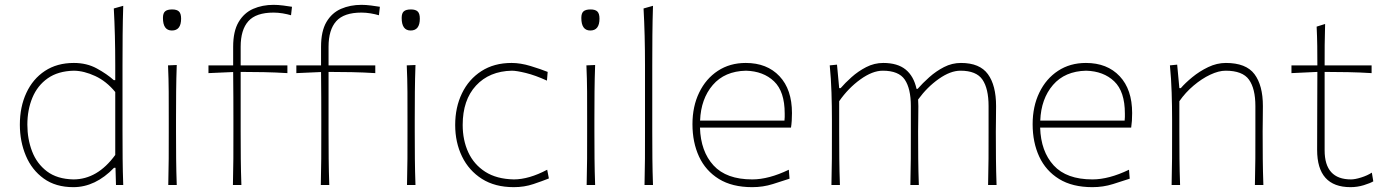

<svg xmlns="http://www.w3.org/2000/svg" viewBox="-20 -764 5725 793"><path d="M283 9Q210 9 160.8 -26.5Q111.5 -62 86.8 -120.8Q62 -179.5 62 -249Q62 -322.5 88.8 -380.2Q115.5 -438 165.5 -471Q215.5 -504 285 -504Q338.5 -504 380 -481.2Q421.5 -458.5 450 -433H456V-494Q456 -621 450 -729L489 -740Q487 -678.5 486.5 -618.2Q486 -558 486 -494V-221Q486 -160.5 486.5 -108.5Q487 -56.5 489 0H459L457 -71H451Q374 9 283 9ZM283 -23Q382.5 -23 456 -124V-384Q419.5 -428.5 373.2 -450Q327 -471.5 285 -472Q219.5 -470.5 177 -440.5Q134.5 -410.5 113.8 -360.5Q93 -310.5 93 -249Q93 -190 112.5 -139Q132 -88 174 -56.2Q216 -24.5 283 -23Z M675 0Q676.5 -56.5 676.8 -108.5Q677 -160.5 677 -221V-271Q677 -332 676.8 -385Q676.5 -438 674 -494L710 -495.5Q708 -439 707.5 -385.5Q707 -332 707 -271V-221Q707 -160.5 707.5 -108.5Q708 -56.5 710 0ZM690 -638Q653 -638 653 -690Q653 -709.5 662 -717.2Q671 -725 691 -725Q710.5 -725 719.2 -716.5Q728 -708 728 -687Q728 -638 690 -638Z M1305 0Q1306.5 -56.5 1306.8 -108.5Q1307 -160.5 1307 -221V-270Q1307 -314.5 1306.8 -361.8Q1306.5 -409 1306 -466.5L1204 -462V-494H1306Q1306 -512 1306 -531.2Q1306 -550.5 1306 -571Q1306 -635 1328.2 -673Q1350.5 -711 1388.5 -727.5Q1426.5 -744 1473 -744Q1491 -744 1513 -741.2Q1535 -738.5 1549 -736L1545 -701Q1530 -705.5 1510.5 -708.8Q1491 -712 1473 -712Q1400.5 -712 1368.8 -676.5Q1337 -641 1337 -571V-494H1530V-462Q1481 -465 1433 -466Q1385 -467 1337 -467V-221Q1337 -160.5 1337.5 -108.5Q1338 -56.5 1340 0ZM942 0Q943.5 -56.5 943.8 -108.5Q944 -160.5 944 -221V-270Q944 -314.5 943.8 -361.8Q943.5 -409 943 -466.5L841 -462V-494H943Q943 -512 943 -531.2Q943 -550.5 943 -571Q943 -635 965.5 -673Q988 -711 1025.8 -727.5Q1063.5 -744 1110 -744Q1128 -744 1150 -741.2Q1172 -738.5 1186 -736L1182 -701Q1167 -705.5 1147.5 -708.8Q1128 -712 1110 -712Q1037.5 -712 1005.8 -676.5Q974 -641 974 -571V-494H1167V-462Q1118 -465 1070 -466Q1022 -467 974 -467V-221Q974 -160.5 974.5 -108.5Q975 -56.5 977 0ZM1661 0Q1662.5 -56.5 1662.8 -108.5Q1663 -160.5 1663 -221V-271Q1663 -332 1662.8 -385Q1662.5 -438 1660 -494L1696 -495.5Q1694 -439 1693.5 -385.5Q1693 -332 1693 -271V-221Q1693 -160.5 1693.5 -108.5Q1694 -56.5 1696 0ZM1676 -638Q1639 -638 1639 -690Q1639 -709.5 1648 -717.2Q1657 -725 1677 -725Q1696.5 -725 1705.2 -716.5Q1714 -708 1714 -687Q1714 -638 1676 -638Z M2102 9Q2024.5 9 1970.5 -25.2Q1916.5 -59.5 1888.2 -117.8Q1860 -176 1860 -248Q1860 -320.5 1888 -378.5Q1916 -436.5 1968.2 -470.2Q2020.5 -504 2093 -504Q2130 -504 2171.8 -491.2Q2213.5 -478.5 2242 -467L2239 -431Q2191 -453 2152.2 -462.5Q2113.5 -472 2094 -472Q2001 -470 1946 -410.5Q1891 -351 1891 -248Q1891 -185 1914.2 -134.8Q1937.5 -84.5 1984.2 -54.5Q2031 -24.5 2102 -23Q2164.5 -23 2240 -63L2247 -27Q2221 -16.5 2183.2 -3.8Q2145.5 9 2102 9Z M2403 0Q2404.5 -56.5 2404.8 -108.5Q2405 -160.5 2405 -221V-271Q2405 -332 2404.8 -385Q2404.5 -438 2402 -494L2438 -495.5Q2436 -439 2435.5 -385.5Q2435 -332 2435 -271V-221Q2435 -160.5 2435.5 -108.5Q2436 -56.5 2438 0ZM2418 -638Q2381 -638 2381 -690Q2381 -709.5 2390 -717.2Q2399 -725 2419 -725Q2438.5 -725 2447.2 -716.5Q2456 -708 2456 -687Q2456 -638 2418 -638Z M2642 0Q2643.5 -56.5 2643.8 -108.5Q2644 -160.5 2644 -221V-494Q2644 -621 2638 -729L2677 -740Q2675 -678.5 2674.5 -618.2Q2674 -558 2674 -494V-221Q2674 -160.5 2674.5 -108.5Q2675 -56.5 2677 0Z M3087 9Q3004 9 2949.2 -24.8Q2894.5 -58.5 2867.2 -117.2Q2840 -176 2840 -251Q2840 -324.5 2867.8 -381.8Q2895.5 -439 2945 -471.5Q2994.5 -504 3060 -504Q3148 -504 3199.5 -449.2Q3251 -394.5 3251 -297Q3251 -262.5 3247 -237H2871Q2874 -138.5 2927 -80.8Q2980 -23 3087 -23Q3155 -23 3238 -63L3241 -26Q3212.5 -16.5 3172 -3.8Q3131.5 9 3087 9ZM3061 -472Q2973 -470 2924 -413Q2875 -356 2871.5 -266H3220Q3221 -273.5 3221 -280.8Q3221 -288 3221 -295Q3221 -386 3177 -428Q3133 -470 3061 -472Z M3414 0Q3415.5 -56.5 3415.8 -108.5Q3416 -160.5 3416 -221V-271Q3416 -324.5 3414.2 -381.5Q3412.5 -438.5 3407 -494L3437 -497L3446 -400H3452Q3470 -421 3497 -445.2Q3524 -469.5 3557.5 -486.8Q3591 -504 3628 -504Q3687 -504 3720.5 -476.8Q3754 -449.5 3765.5 -397H3770Q3790.5 -420.5 3818.2 -445.2Q3846 -470 3879 -487Q3912 -504 3949 -504Q4026.5 -504 4060.2 -457.8Q4094 -411.5 4094 -326Q4094 -294 4093.5 -267.2Q4093 -240.5 4093 -221Q4093 -160.5 4093.5 -108.5Q4094 -56.5 4096 0H4061Q4062.5 -56.5 4062.8 -108.5Q4063 -160.5 4063 -221V-326Q4063 -398 4037.8 -435Q4012.5 -472 3947 -472Q3905.5 -472 3857.5 -438.2Q3809.5 -404.5 3772 -353Q3773 -341 3773 -326Q3773 -294 3772.5 -267.2Q3772 -240.5 3772 -221Q3772 -160.5 3772.5 -108.5Q3773 -56.5 3775 0H3740Q3741.5 -56.5 3741.8 -108.5Q3742 -160.5 3742 -221V-326Q3742 -398 3717 -435Q3692 -472 3626 -472Q3583.5 -472 3533.5 -436Q3483.5 -400 3446 -346V-221Q3446 -160.5 3446.5 -108.5Q3447 -56.5 3449 0Z M4492 9Q4409 9 4354.2 -24.8Q4299.5 -58.5 4272.2 -117.2Q4245 -176 4245 -251Q4245 -324.5 4272.8 -381.8Q4300.5 -439 4350 -471.5Q4399.5 -504 4465 -504Q4553 -504 4604.5 -449.2Q4656 -394.5 4656 -297Q4656 -262.5 4652 -237H4276Q4279 -138.5 4332 -80.8Q4385 -23 4492 -23Q4560 -23 4643 -63L4646 -26Q4617.5 -16.5 4577 -3.8Q4536.5 9 4492 9ZM4466 -472Q4378 -470 4329 -413Q4280 -356 4276.5 -266H4625Q4626 -273.5 4626 -280.8Q4626 -288 4626 -295Q4626 -386 4582 -428Q4538 -470 4466 -472Z M4819 0Q4820.5 -56.5 4820.8 -108.5Q4821 -160.5 4821 -221V-271Q4821 -324.5 4819.2 -381.5Q4817.5 -438.5 4812 -494L4842 -497L4851 -400H4857Q4875 -421 4904.5 -445.2Q4934 -469.5 4970 -486.8Q5006 -504 5043 -504Q5126.5 -504 5161.2 -457.8Q5196 -411.5 5196 -326Q5196 -294 5195.5 -267.2Q5195 -240.5 5195 -221Q5195 -160.5 5195.5 -108.5Q5196 -56.5 5198 0H5163Q5164.5 -56.5 5164.8 -108.5Q5165 -160.5 5165 -221V-326Q5165 -398 5138.5 -435Q5112 -472 5042 -472Q5013.5 -472 4978.5 -455.5Q4943.5 -439 4909.8 -410.5Q4876 -382 4851 -346V-221Q4851 -160.5 4851.5 -108.5Q4852 -56.5 4854 0Z M5558 9Q5420 9 5420 -145Q5420 -242.5 5420.5 -328.8Q5421 -415 5421 -467L5314 -462V-494H5421Q5421 -536 5420.5 -574.2Q5420 -612.5 5418 -654L5453 -665Q5451.5 -615.5 5451.2 -578Q5451 -540.5 5451 -494H5645V-462Q5597 -465 5547.8 -466Q5498.5 -467 5451 -467V-143Q5451 -23 5560 -23Q5576.5 -23 5602 -31Q5627.5 -39 5646 -51L5652 -15Q5639.5 -7.5 5612.8 0.8Q5586 9 5558 9Z"/></svg>

Font: Commissioner Flair Thin
Style: Regular
Weight: 100
Designer: Kostas Bartsokas
Foundry: Kostas Bartsokas
Version: Version 1.000; ttfautohint (v1.8.3)